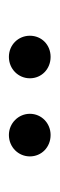

<svg xmlns="http://www.w3.org/2000/svg" viewBox="126 -812 132 425"><g transform="rotate(90 192.5 -600.0)"><path d="M59.6 -599.6C59.6 -574.2 79.6 -553.2 106.4 -553.2C133.3 -553.2 153.8 -574.2 153.8 -599.6C153.8 -625.5 133.3 -645.5 106.4 -645.5C79.6 -645.5 59.6 -625.5 59.6 -599.6ZM232.4 -599.6C232.4 -574.2 253.4 -553.2 279.3 -553.2C306.2 -553.2 326.7 -574.2 326.7 -599.6C326.7 -625.5 306.2 -645.5 279.3 -645.5C253.4 -645.5 232.4 -625.5 232.4 -599.6Z"/></g></svg>

Font: Estedad Regular
Style: Regular
Weight: 400
Designer: Amin Abedi
Version: Version 7.3